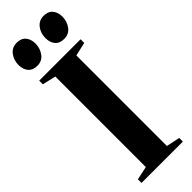

<svg xmlns="http://www.w3.org/2000/svg" viewBox="-317 -974 986 986"><g transform="rotate(-45 176.0 -481.0)"><path d="M99 -42V-699.5L25.5 -716.5V-743H326V-716.5L252 -699.5V-42L326 -26.5V0H25.5V-26.5ZM72.5 -803.5Q40.5 -803.5 23.8 -823.2Q7 -843 7 -875Q7 -910 27 -936.2Q47 -962.5 80.5 -962.5H81.5Q114 -962.5 130.5 -942.5Q147 -922.5 147 -891Q147 -857.5 127.5 -830.5Q108 -803.5 73.5 -803.5ZM268 -803.5Q235.5 -803.5 219 -823.2Q202.5 -843 202.5 -875Q202.5 -910 222.5 -936.2Q242.5 -962.5 276 -962.5H277Q309.5 -962.5 326 -942.5Q342.5 -922.5 342.5 -891Q342.5 -857.5 322.8 -830.5Q303 -803.5 269 -803.5Z"/></g></svg>

Font: Merriweather 120pt
Style: Bold
Weight: 700
Designer: Eben Sorkin
Foundry: Eben Sorkin
Version: Version 2.100